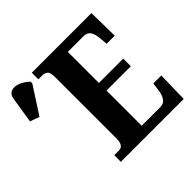

<svg xmlns="http://www.w3.org/2000/svg" viewBox="-188 -907 1088 1088"><g transform="rotate(-45 356.5 -363.0)"><path d="M192 0V-53H229Q268 -53 268 -109V-600Q268 -640 255.5 -650.5Q243 -661 227 -661H192V-714H670L673 -530H608L604 -576Q601 -614 588 -633.5Q575 -653 545 -653H420V-404H615V-343H420V-61H568Q598 -61 612 -83Q626 -105 630 -138L636 -184H700L696 0ZM46 -506 -10 -526 14 -678Q19 -714 43 -722.5Q67 -731 97 -719Q127 -707 152 -682V-670Z"/></g></svg>

Font: Noto Serif ExtraCondensed ExtraBold
Style: Regular
Weight: 800
Width: 2
Designer: Monotype Design Team
Foundry: Monotype Imaging Inc.
Version: Version 2.013; ttfautohint (v1.8.4.7-5d5b)